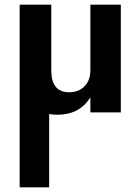

<svg xmlns="http://www.w3.org/2000/svg" viewBox="-20 -480 600 820"><path d="M199 -180Q199 -86 275 -86Q316 -86 341 -111.5Q366 -137 366 -180V-460H496V0H366V-64Q319 10 226 10Q206 10 190 7V320H64V-460H199Z"/></svg>

Font: Renner*
Style: Semi
Weight: 600
Version: Version 003.000 ; ttfautohint (v0.97) -l 8 -r 50 -G 200 -x 1